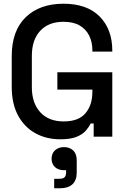

<svg xmlns="http://www.w3.org/2000/svg" viewBox="-20 -734 677 1031"><path d="M43 -268V-432Q43 -569 118 -641.5Q193 -714 321 -714Q447 -714 515 -645.5Q583 -577 583 -462V-457H476V-465Q476 -508 459 -542.5Q442 -577 408 -597Q374 -617 321 -617Q241 -617 196 -568.5Q151 -520 151 -434V-266Q151 -181 196 -131.5Q241 -82 322 -82Q402 -82 439 -126Q476 -170 476 -240V-253H288V-346H583V0H483V-71H467Q458 -52 440.5 -32Q423 -12 390.5 1Q358 14 304 14Q229 14 170 -18.5Q111 -51 77 -114Q43 -177 43 -268ZM271 277V226H298Q319 226 327 217.5Q335 209 335 190V180H323Q293 180 275 163Q257 146 257 118Q257 90 275.5 73Q294 56 324 56Q354 56 373 74Q392 92 392 127V193Q392 234 369 255.5Q346 277 301 277Z"/></svg>

Font: Space Grotesk Frontify Medium
Style: Regular
Weight: 500
Designer: Florian Karsten
Version: Version 2.000